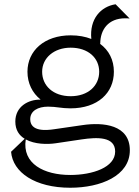

<svg xmlns="http://www.w3.org/2000/svg" viewBox="-20 -673 655 902"><path d="M178 -336C178 -401 234 -449 312 -449C394 -449 446 -401 446 -336C446 -270 394 -221 312 -221C230 -221 178 -270 178 -336ZM32 40C40 137 145 209 310 209C453 209 590 153 590 33C590 -87 466 -100 366 -85L235 -66C196 -60 122 -54 122 -113C122 -152 158 -172 206 -172C245 -172 268 -164 311 -164C439 -164 515 -236 515 -336C515 -391 492 -437 449 -468H451C451 -534 489 -587 568 -587C575 -587 582 -587 589 -586L523 -653C453 -642 400 -584 409 -490C381 -501 349 -507 312 -507C189 -507 109 -435 109 -336C109 -282 132 -236 171 -205C112 -206 52 -172 52 -102C52 -62 70 -37 96 -21ZM101 -18C143 5 202 6 242 0L363 -18C437 -29 521 -32 521 39C521 113 416 149 310 149C188 149 83 97 101 -18Z"/></svg>

Font: Absans
Style: Regular
Weight: 400
Designer: Valerio Monopoli
Version: Version 1.200;Glyphs 3.2 (3217)